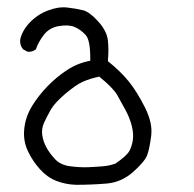

<svg xmlns="http://www.w3.org/2000/svg" viewBox="-20 -232 540 534"><path d="M191 282Q162 281 136.5 271Q111 261 90.5 238Q70 215 57 187Q44 159 47.5 126Q51 93 68.5 64Q86 35 111.5 8.5Q137 -18 167 -37.5Q197 -57 231 -63Q232 -120 218 -135Q204 -150 187.5 -157Q171 -164 144 -159.5Q117 -155 101.5 -134.5Q86 -114 80 -95Q70 -87 57 -88L44 -95Q35 -106 36 -121Q41 -146 62 -168.5Q83 -191 112.5 -202.5Q142 -214 167.5 -211Q193 -208 211 -203.5Q229 -199 253 -172.5Q277 -146 280 -120Q283 -94 280 -62Q316 -33 338.5 -5Q361 23 383 66.5Q405 110 400.5 145.5Q396 181 389.5 199Q383 217 350.5 246Q318 275 276.5 278.5Q235 282 191 282ZM301 223Q333 201 340 187.5Q347 174 349.5 157Q352 140 346.5 118Q341 96 328.5 73Q316 50 305.5 31.5Q295 13 256 -19Q229 -13 210 -4.5Q191 4 161.5 29Q132 54 121 73.5Q110 93 102.5 109.5Q95 126 97.5 143.5Q100 161 108.5 177Q117 193 132.5 210Q148 227 175.5 230.5Q203 234 226 233Q249 232 266.5 230.5Q284 229 301 223Z"/></svg>

Font: NaniFont Regular
Style: Regular
Weight: 400
Designer: Nanigashitei
Version: Version 1.036